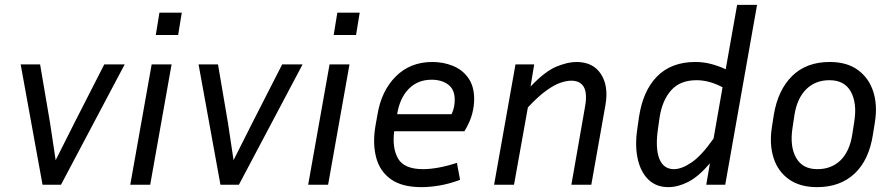

<svg xmlns="http://www.w3.org/2000/svg" viewBox="-20 -760 3680 790"><path d="M493 -495 231 0H155L65 -495H145L186 -254L209 -101L286 -254L409 -495Z M713 -616H621L636 -708H728ZM598 0H516L604 -495H686Z M1225 -495 963 0H887L797 -495H877L918 -254L941 -101L1018 -254L1141 -495Z M1445 -616H1353L1368 -708H1460ZM1330 0H1248L1336 -495H1418Z M1873 -20Q1830 -4 1790 3Q1750 10 1714 10Q1634 10 1588.5 -22.5Q1543 -55 1528 -111Q1513 -167 1524 -237L1533 -288Q1549 -386 1608.5 -445.5Q1668 -505 1759 -505Q1804 -505 1843.5 -489Q1883 -473 1907 -439Q1931 -405 1931 -352Q1931 -323 1922.5 -290.5Q1914 -258 1891 -220H1602Q1593 -151 1618 -107.5Q1643 -64 1721 -64Q1749 -64 1785 -70.5Q1821 -77 1860 -90ZM1756 -432Q1699 -432 1662 -394.5Q1625 -357 1614 -290H1838Q1846 -307 1848.5 -322Q1851 -337 1851 -350Q1851 -392 1824 -412Q1797 -432 1756 -432Z M2330 -428Q2311 -428 2286 -419.5Q2261 -411 2228 -387.5Q2195 -364 2152 -318L2095 0H2013L2101 -495H2178L2163 -404Q2222 -466 2268.5 -485.5Q2315 -505 2352 -505Q2420 -505 2452.5 -455.5Q2485 -406 2471 -327L2413 0H2331L2387 -320Q2407 -428 2330 -428Z M2886 0 2901 -88Q2854 -33 2811.5 -11.5Q2769 10 2730 10Q2680 10 2648 -21Q2616 -52 2604 -106Q2592 -160 2602 -228L2609 -277Q2625 -386 2683.5 -445.5Q2742 -505 2841 -505Q2874 -505 2905 -497Q2936 -489 2966 -475L3013 -740H3095L2964 0ZM2687 -228Q2676 -149 2693 -106.5Q2710 -64 2753 -64Q2785 -64 2826 -92Q2867 -120 2916 -190L2953 -401Q2898 -430 2846 -430Q2779 -430 2742 -389Q2705 -348 2694 -277Z M3580 -258 3572 -208Q3556 -102 3496.5 -46Q3437 10 3342 10Q3272 10 3226.5 -22Q3181 -54 3163 -110Q3145 -166 3156 -237L3164 -288Q3181 -390 3239.5 -447.5Q3298 -505 3394 -505Q3465 -505 3510 -472Q3555 -439 3573 -383.5Q3591 -328 3580 -258ZM3495 -260Q3507 -335 3481 -382.5Q3455 -430 3393 -430Q3335 -430 3297.5 -393Q3260 -356 3249 -288L3241 -235Q3229 -158 3255.5 -111Q3282 -64 3343 -64Q3401 -64 3438.5 -100.5Q3476 -137 3487 -208Z"/></svg>

Font: Inria Sans
Style: Italic
Weight: 400
Italic angle: -10°
Designer: Black Foundry Team
Foundry: Black Foundry
Version: Version 1.2; ttfautohint (v1.8.3)